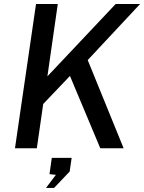

<svg xmlns="http://www.w3.org/2000/svg" viewBox="-20 -743 722 962"><path d="M55 0 160.5 -723H269.5L217.5 -360.5L559.5 -723H682L419.5 -442L599.5 0H482.5L330.5 -362.5L196.5 -222L164.5 0ZM210.5 198.5 260 133 228 129.5 239.5 48H339L329 116.5L251 198.5Z"/></svg>

Font: Public Sans Medium
Style: Italic
Weight: 500
Italic angle: -8°
Designer: The Public Sans project authors (U.S. Web Design System). Libre Franklin designed by Pablo Impallari and Rodrigo Fuenzal
Version: Version 1.007; ttfautohint (v1.8.1) -l 8 -r 50 -G 200 -x 14 